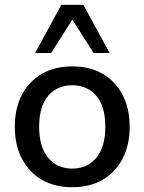

<svg xmlns="http://www.w3.org/2000/svg" viewBox="-20 -775 605 804"><path d="M283 9Q209 9 155.5 -22Q102 -53 72 -110Q42 -167 42 -244Q42 -322 72 -378.5Q102 -435 155.5 -466Q209 -497 283 -497Q356 -497 409.5 -466Q463 -435 493 -378Q523 -321 523 -244Q523 -167 493 -110Q463 -53 409.5 -22Q356 9 283 9ZM282 -69Q345 -69 383 -114Q421 -159 421 -244Q421 -330 383 -374Q345 -418 282 -418Q220 -418 182 -374Q144 -330 144 -244Q144 -159 182 -114Q220 -69 282 -69ZM127 -553 237 -755H329L439 -553H372L283 -693L194 -553Z"/></svg>

Font: Nunito Sans 12pt SemiBold
Style: Regular
Weight: 600
Designer: Vernon Adams
Foundry: Vernon Adams
Version: Version 3.101;gftools[0.9.27]